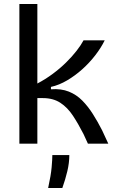

<svg xmlns="http://www.w3.org/2000/svg" viewBox="-20 -719 582 961"><path d="M77 0V-699H167V-301Q207 -322 243.5 -349Q280 -376 310.5 -406Q341 -436 363.5 -465Q386 -494 398 -517H504Q486 -480 457 -442.5Q428 -405 392.5 -373Q357 -341 316.5 -317Q276 -293 235 -284V-272Q286 -276 324.5 -260.5Q363 -245 392 -215.5Q421 -186 445 -148Q469 -110 491 -67L522 0H420L398 -48Q372 -99 345 -140Q318 -181 282 -204.5Q246 -228 195 -228H167V0ZM221 222Q235 158 238.5 118Q242 78 242 57H327Q327 96 317 138Q307 180 292 222Z"/></svg>

Font: Bricolage Grotesque 20pt
Style: Regular
Weight: 400
Version: Version 1.001;gftools[0.9.33.dev8+g029e19f]